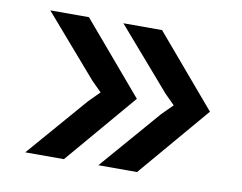

<svg xmlns="http://www.w3.org/2000/svg" viewBox="-59 -548 788 626"><g transform="rotate(10 335.0 -235.0)"><path d="M430 -470 630 -235 430 0H302L475 -200L510 -235L477 -268L302 -470ZM388 -235 188 0H60L233 -200L268 -235L235 -268L60 -470H188Z"/></g></svg>

Font: Kreadon Light
Style: Bold
Weight: 600
Designer: Reiya WATANABE
Foundry: StudioGnu
Version: Version 1.003; ttfautohint (v1.8.4.7-5d5b);gftools[0.9.32]